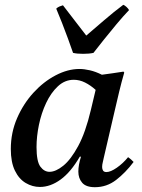

<svg xmlns="http://www.w3.org/2000/svg" viewBox="-20 -767 591 799"><path d="M146 11Q115 11 87 -5.5Q59 -22 42 -57Q25 -92 25 -147Q25 -215 51 -275Q77 -335 119 -381Q161 -427 211.5 -453.5Q262 -480 311 -480Q330 -480 354 -474.5Q378 -469 404 -456Q425 -459 447.5 -462Q470 -465 494 -469L497 -465Q485 -423 476 -385.5Q467 -348 458 -309L412 -111Q411 -104 408 -93Q405 -82 405 -72Q405 -63 409 -57Q413 -51 423 -51Q440 -51 466 -69Q492 -87 513 -113Q526 -104 536 -93Q502 -48 463 -18Q424 12 375 12Q338 12 322 -6.5Q306 -25 306 -53Q306 -80 317 -115H312Q275 -51 232.5 -20Q190 11 146 11ZM378 -393Q357 -412 334 -423.5Q311 -435 287 -435Q250 -435 221 -408Q192 -381 172 -338.5Q152 -296 142 -247.5Q132 -199 132 -155Q132 -95 148 -73.5Q164 -52 186 -52Q212 -52 243.5 -77.5Q275 -103 305.5 -159.5Q336 -216 358 -309ZM214 -731Q220 -737 227.5 -740Q235 -743 242 -745Q266 -713 292 -680Q318 -647 339 -619Q373 -648 413 -682.5Q453 -717 493 -747Q499 -745 506.5 -738Q514 -731 517 -725Q493 -700 465 -666.5Q437 -633 411.5 -601Q386 -569 369 -547Q352 -543 326 -543Q300 -543 284 -547Q275 -573 263 -606Q251 -639 238 -672Q225 -705 214 -731Z"/></svg>

Font: Castoro
Style: Italic
Weight: 400
Italic angle: -11°
Designer: John Hudson with Paul Hanslow, assisted by Kaja Sojewska.
Foundry: Tiro Typeworks Ltd.
Version: Version 2.04